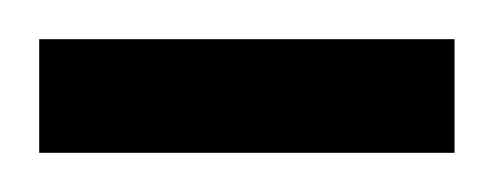

<svg xmlns="http://www.w3.org/2000/svg" viewBox="-20 -670 252 98"><path d="M0 -592V-650H212V-592Z"/></svg>

Font: Saira UltraCondensed SemiBold
Style: Regular
Weight: 600
Width: 1
Designer: Hector Gatti with collaboration of the Omnibus-Type team
Foundry: Omnibus-Type
Version: Version 1.101